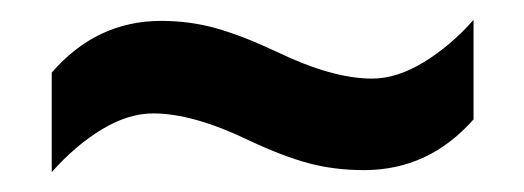

<svg xmlns="http://www.w3.org/2000/svg" viewBox="-20 -449 527 193"><path d="M230 -308Q174 -335 134 -335Q109 -335 82.5 -319Q56 -303 32 -276V-376Q77 -428 142 -428Q171 -428 197.5 -420.5Q224 -413 258 -397Q314 -370 354 -370Q379 -370 406 -386.5Q433 -403 456 -429V-329Q411 -278 346 -278Q316 -278 290 -285Q264 -292 230 -308Z"/></svg>

Font: Noto Sans Gujarati Condensed SemiBold
Style: Regular
Weight: 600
Width: 3
Designer: Jelle Bosma - Monotype Design Team, Universal Thirst
Foundry: Monotype Imaging Inc.
Version: Version 2.106; ttfautohint (v1.8.4.7-5d5b)